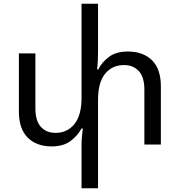

<svg xmlns="http://www.w3.org/2000/svg" viewBox="-20 -780 971 1036"><path d="M670 -502Q752 -502 800 -455Q848 -408 848 -314V0H759V-297Q759 -364 729 -396.5Q699 -429 649 -429Q586 -429 547.5 -382.5Q509 -336 509 -241V236H420V-1Q420 -22 422 -43.5Q424 -65 427 -87H420Q400 -49 361 -19.5Q322 10 259 10Q177 10 129.5 -37.5Q82 -85 82 -178V-492H171V-195Q171 -128 200.5 -95.5Q230 -63 280 -63Q343 -63 381.5 -110.5Q420 -158 420 -252V-760H509V-508Q509 -482 508 -456Q507 -430 504 -405H510Q530 -445 568.5 -473.5Q607 -502 670 -502Z"/></svg>

Font: Noto Sans Armenian
Style: Regular
Weight: 400
Designer: Monotype Design Team
Foundry: Monotype Imaging Inc.
Version: Version 2.040;GOOG;noto-fonts:20170220:a8a215d2e889